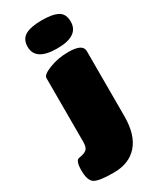

<svg xmlns="http://www.w3.org/2000/svg" viewBox="-235 -852 880 1074"><g transform="rotate(-30 205.0 -315.0)"><path d="M35.2 -14.2Q71.8 -19.5 85.4 -32.7Q99.1 -45.9 99.1 -80.1V-492.2Q99.1 -513.7 154.8 -535.2Q210 -557.1 277.8 -557.1Q370.1 -557.1 370.1 -509.8V-89.8Q370.1 30.8 315.4 92.8Q260.7 154.8 162.1 154.8Q64 154.8 37.1 136.2Q9.8 117.7 9.8 53.2Q9.8 -11.2 35.2 -14.2ZM95.2 -695.8Q95.2 -744.6 130.9 -764.9Q166.5 -785.2 236.8 -785.2Q307.6 -785.2 341.3 -766.4Q375 -747.6 375 -698.2Q375 -605 234.9 -605Q95.2 -605 95.2 -695.8Z"/></g></svg>

Font: GGS TheRock Black
Style: Regular
Weight: 900
Designer: Rodrigo Fuenzalida (2012); Goodgame Studios (2014)
Foundry: Rodrigo Fuenzalida,2012;  GGS,2014
Version: Version 1.002 | FøM Mod